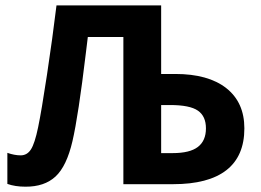

<svg xmlns="http://www.w3.org/2000/svg" viewBox="-20 -683 968 712"><path d="M577.6 -408.7H629.9Q752.4 -408.7 819.3 -356Q886.2 -303.2 886.2 -207Q886.2 -104 819.6 -52Q752.9 0 622.1 0H437.5V-545.9H305.7L298.3 -485.4Q270.5 -253.4 248.8 -159.9Q227.1 -66.4 185.8 -28.3Q144.5 9.8 74.2 9.3Q36.1 9.3 7.3 -1V-116.2Q33.7 -106.9 56.6 -106.9Q80.6 -106.9 94.7 -128.9Q108.9 -150.9 121.3 -210.7Q133.8 -270.5 154.3 -406.2Q174.8 -542 189.5 -663.1H577.6ZM577.6 -115.2H620.1Q684.1 -115.2 713.9 -138.2Q743.7 -161.1 743.7 -207Q743.7 -252 713.9 -272.7Q684.1 -293.5 610.4 -293.5H577.6Z"/></svg>

Font: Bpm'online Open Sans
Style: Bold
Weight: 700
Foundry: Ascender Corporation
Version: Version 1.10